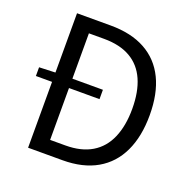

<svg xmlns="http://www.w3.org/2000/svg" viewBox="-130 -858 971 984"><g transform="rotate(20 356.0 -366.5)"><path d="M37.3 -359.1V-406.6L127.4 -410.1H384.2V-359.1ZM125.4 0V-733.4H308.9Q421.7 -733.4 498.5 -690.9Q575.4 -648.5 614.8 -567.5Q654.2 -486.5 654.2 -369.3Q654.2 -253.1 615 -170.2Q575.8 -87.3 499.7 -43.7Q423.6 0 312.8 0ZM217.8 -76.3H300.9Q387.1 -76.3 444.6 -110.7Q502.1 -145.1 530.5 -211.1Q559 -277 559 -369.3Q559 -462.6 530.5 -526.8Q502.1 -591.1 444.6 -624.3Q387.1 -657.5 300.9 -657.5H217.8Z"/></g></svg>

Font: Shanggu Sans SC VF
Style: Regular
Weight: 250
Designer: GuiWonder
Version: Version 1.021